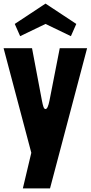

<svg xmlns="http://www.w3.org/2000/svg" viewBox="-26 -866 504 1067"><path d="M306 -598 249 -307C243 -277 236 -260 227 -260C217 -260 213 -277 207 -307L152 -598H-6L148 -17L101 181H252L458 -598ZM56 -733 86 -665 227 -733 368 -665 398 -733 227 -846Z"/></svg>

Font: Ranchers
Style: Regular
Weight: 400
Designer: Pablo Impallari, Brenda Gallo
Foundry: Pablo Impallari, Brenda Gallo
Version: Version 1.000